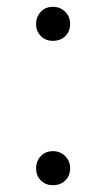

<svg xmlns="http://www.w3.org/2000/svg" viewBox="-20 -537 312 564"><path d="M135 -417Q114 -417 100 -431Q86 -445 86 -466Q86 -488 100 -502.5Q114 -517 135 -517Q157 -517 171.5 -502.5Q186 -488 186 -467Q186 -445 172 -431Q158 -417 135 -417ZM135 7Q114 7 100 -7Q86 -21 86 -42Q86 -64 100 -78.5Q114 -93 135 -93Q157 -93 171.5 -78.5Q186 -64 186 -43Q186 -21 172 -7Q158 7 135 7Z"/></svg>

Font: Literata 72pt ExtraLight
Style: Regular
Weight: 200
Designer: Latin by Veronika Burian and Jose Scaglione. Greek by Irene Vlachou. Cyrillic by Vera Evstafieva.
Foundry: TypeTogether
Version: Version 3.002